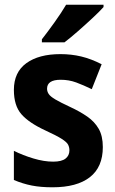

<svg xmlns="http://www.w3.org/2000/svg" viewBox="-20 -852 490 816"><path d="M417 -227Q417 -142 362 -99Q307 -56 203 -56Q153 -56 115 -63.5Q77 -71 39 -87V-211Q77 -192 122 -178.5Q167 -165 206 -165Q242 -165 258.5 -178Q275 -191 275 -213Q275 -226 269.5 -237Q264 -248 242 -262Q220 -276 172 -298Q103 -330 71 -366.5Q39 -403 39 -470Q39 -545 92 -583.5Q145 -622 237 -622Q283 -622 325 -612Q367 -602 412 -579L370 -473Q335 -490 304 -501.5Q273 -513 238 -513Q180 -513 180 -475Q180 -463 187 -452.5Q194 -442 215 -429.5Q236 -417 279 -397Q320 -378 351 -356.5Q382 -335 399.5 -304.5Q417 -274 417 -227ZM420 -822Q404 -804 374 -776Q344 -748 311.5 -719.5Q279 -691 254 -672H158V-685Q183 -717 212 -757.5Q241 -798 261 -832H420Z"/></svg>

Font: Noto Sans Malayalam UI SemiCondensed
Style: Bold
Weight: 700
Width: 4
Designer: Jelle Bosma - Monotype Design Team
Foundry: Monotype Imaging Inc.
Version: Version 2.104; ttfautohint (v1.8.4.7-5d5b)